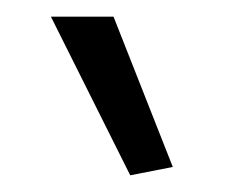

<svg xmlns="http://www.w3.org/2000/svg" viewBox="-20 -826 287 230"><path d="M136 -616 41 -806H116L187 -626Z"/></svg>

Font: Plata Sans Light
Style: Regular
Weight: 300
Designer: Pablo Impallari, Andres Torresi, & Cristiano Sobral
Foundry: Pablo Impallari, Andres Torresi, & Cristiano Sobral
Version: Version 1.00;December 28, 2019;FontCreator 12.0.0.2547 64-bi